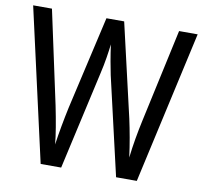

<svg xmlns="http://www.w3.org/2000/svg" viewBox="-79 -800 940 885"><g transform="rotate(10 391.0 -357.0)"><path d="M776 -714H689L594 -277C582 -222 571 -161 564 -100C556 -162 545 -222 533 -277L432 -714H349L249 -277C237 -221 225 -157 217 -100C213 -145 202 -208 188 -277L94 -714H6L167 0H263L366 -459C378 -509 386 -564 390 -599C397 -546 407 -493 414 -459L520 0H617Z"/></g></svg>

Font: Noto Sans Gurmukhi UI Condensed
Style: Regular
Weight: 400
Width: 3
Designer: Jelle Bosma - Monotype Design Team
Foundry: Monotype Imaging Inc.
Version: Version 2.004